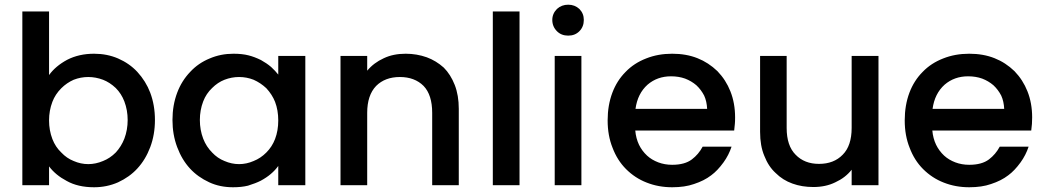

<svg xmlns="http://www.w3.org/2000/svg" viewBox="-20 -789 4454 818"><path d="M189 -469.2Q216.3 -507.3 266.1 -534.2Q316.4 -560.1 380.9 -560.1Q436 -560.1 482.9 -540Q531.2 -519 564.9 -482.9Q601.6 -442.9 620.1 -394Q640.1 -340.8 640.1 -277.8Q640.1 -215.3 620.1 -162.1Q600.1 -108.9 564.9 -70.8Q531.7 -34.7 482.9 -12.2Q435.1 8.8 380.9 8.8Q312 8.8 264.2 -18.1Q216.8 -43 189 -80.1V0H75.2V-740.2H189ZM203.1 -196.8Q216.3 -162.6 241.2 -139.2Q264.2 -114.7 293.9 -103Q324.2 -89.8 356 -89.8Q387.7 -89.8 418.9 -103Q448.7 -114.7 473.1 -139.2Q496.6 -164.6 509.8 -198.2Q523.9 -235.4 523.9 -277.8Q523.9 -319.8 509.8 -356.9Q497.1 -390.1 473.1 -414.1Q447.8 -438 418.9 -449.2Q387.7 -460.9 356 -460.9Q324.2 -460.9 293.9 -449.2Q264.2 -436 241.2 -413.1Q215.3 -387.2 203.1 -355Q189 -317.9 189 -275.9Q189 -233.9 203.1 -196.8Z M714.8 -277.8Q714.8 -340.8 734.9 -394Q753.9 -444.8 790.5 -482.9Q824.7 -520 873.5 -540Q920.4 -560.1 974.6 -560.1Q1011.7 -560.1 1038.6 -553.2Q1064 -546.9 1091.8 -533.2Q1115.7 -520 1134.8 -503.9Q1153.3 -486.8 1165.5 -471.2V-550.8H1280.8V0H1165.5V-82Q1152.3 -63.5 1133.8 -47.9Q1116.2 -32.7 1090.8 -19Q1069.8 -8.3 1036.6 2Q1008.8 8.8 972.7 8.8Q917 8.8 871.6 -12.2Q822.8 -34.7 789.6 -70.8Q754.9 -108.4 734.9 -162.1Q714.8 -215.3 714.8 -277.8ZM831.5 -277.8Q831.5 -235.4 845.7 -198.2Q858.9 -164.1 883.8 -139.2Q906.7 -114.7 936.5 -103Q966.8 -89.8 998.5 -89.8Q1030.3 -89.8 1060.5 -103Q1090.3 -114.7 1114.7 -139.2Q1139.2 -163.6 1151.9 -196.8Q1165.5 -232.4 1165.5 -275.9Q1165.5 -319.3 1151.9 -355Q1139.6 -386.2 1114.7 -413.1Q1090.3 -436 1060.5 -449.2Q1030.8 -460.9 998.5 -460.9Q966.8 -460.9 936.5 -449.2Q907.7 -438 883.8 -414.1Q858.4 -390.1 845.7 -356.9Q831.5 -319.8 831.5 -277.8Z M1821.3 -308.1Q1821.3 -384.8 1784.7 -422.9Q1746.6 -460.9 1683.6 -460.9Q1620.6 -460.9 1582.5 -422.9Q1544.4 -383.3 1544.4 -308.1V0H1430.7V-550.8H1544.4V-487.8Q1572.3 -521.5 1615.2 -541Q1655.3 -560.1 1708.5 -560.1Q1755.4 -560.1 1798.3 -544.9Q1837.9 -530.3 1870.6 -501Q1899.9 -471.7 1917.5 -426.8Q1934.6 -382.8 1934.6 -325.2V0H1821.3Z M2193.4 0H2079.6V-740.2H2193.4Z M2457 0H2343.3V-550.8H2457ZM2333 -704.1Q2333 -731 2353 -751Q2372.6 -769 2400.9 -769Q2428.7 -769 2448.2 -751Q2467.3 -731.9 2467.3 -704.1Q2467.3 -674.8 2448.2 -655.8Q2429.7 -637.2 2400.9 -637.2Q2371.6 -637.2 2353 -655.8Q2333 -675.8 2333 -704.1Z M2838.9 -463.9Q2780.3 -463.9 2738.8 -428.2Q2696.3 -390.1 2687.5 -325.2H2992.7Q2991.2 -357.4 2980 -381.8Q2966.8 -407.2 2946.8 -425.8Q2925.8 -443.8 2898.9 -454.1Q2871.6 -463.9 2838.9 -463.9ZM2568.8 -275.9Q2568.8 -340.8 2588.9 -394Q2608.4 -445.8 2645.5 -482.9Q2681.2 -520 2732.9 -540Q2783.2 -560.1 2843.8 -560.1Q2903.8 -560.1 2951.7 -541Q2998.5 -522.5 3036.6 -485.8Q3072.8 -448.2 3091.8 -399.9Q3111.8 -349.6 3111.8 -289.1Q3111.8 -270 3110.8 -261.2L3107.9 -232.9H2686.5Q2689.5 -199.2 2702.6 -171.9Q2715.3 -146 2736.8 -126Q2756.3 -107.9 2784.7 -97.2Q2812 -86.9 2843.8 -86.9Q2897.5 -86.9 2927.7 -109.9Q2956.1 -131.3 2973.6 -164.1H3096.7Q3085 -128.4 3062.5 -97.2Q3036.6 -61.5 3009.8 -42Q2980 -19 2936.5 -4.9Q2897.5 8.8 2843.8 8.8Q2785.2 8.8 2734.9 -11.2Q2685.5 -30.3 2647 -68.8Q2609.9 -106 2589.8 -159.2Q2568.8 -211.4 2568.8 -275.9Z M3608.4 -65.9Q3581.5 -31.7 3538.6 -12.2Q3498 7.8 3445.3 7.8Q3396.5 7.8 3356.4 -6.8Q3314.9 -21.5 3284.7 -51.8Q3253.9 -79.6 3236.3 -125Q3218.3 -167.5 3218.3 -227.1V-550.8H3331.5V-244.1Q3331.5 -168 3369.6 -129.9Q3407.2 -90.8 3469.2 -90.8Q3532.7 -90.8 3570.3 -129.9Q3608.4 -168 3608.4 -244.1V-550.8H3722.7V0H3608.4Z M4104.5 -463.9Q4045.9 -463.9 4004.4 -428.2Q3961.9 -390.1 3953.1 -325.2H4258.3Q4256.8 -357.4 4245.6 -381.8Q4232.4 -407.2 4212.4 -425.8Q4191.4 -443.8 4164.6 -454.1Q4137.2 -463.9 4104.5 -463.9ZM3834.5 -275.9Q3834.5 -340.8 3854.5 -394Q3874 -445.8 3911.1 -482.9Q3946.8 -520 3998.5 -540Q4048.8 -560.1 4109.4 -560.1Q4169.4 -560.1 4217.3 -541Q4264.2 -522.5 4302.2 -485.8Q4338.4 -448.2 4357.4 -399.9Q4377.4 -349.6 4377.4 -289.1Q4377.4 -270 4376.5 -261.2L4373.5 -232.9H3952.1Q3955.1 -199.2 3968.3 -171.9Q3981 -146 4002.4 -126Q4022 -107.9 4050.3 -97.2Q4077.6 -86.9 4109.4 -86.9Q4163.1 -86.9 4193.4 -109.9Q4221.7 -131.3 4239.3 -164.1H4362.3Q4350.6 -128.4 4328.1 -97.2Q4302.2 -61.5 4275.4 -42Q4245.6 -19 4202.1 -4.9Q4163.1 8.8 4109.4 8.8Q4050.8 8.8 4000.5 -11.2Q3951.2 -30.3 3912.6 -68.8Q3875.5 -106 3855.5 -159.2Q3834.5 -211.4 3834.5 -275.9Z"/></svg>

Font: PoppinsZ Medium
Style: Regular
Weight: 500
Designer: Ninad Kale (Devanagari), Jonny Pinhorn (Latin)
Foundry: Indian Type Foundry
Version: Version 3.002;FEAKit 1.0